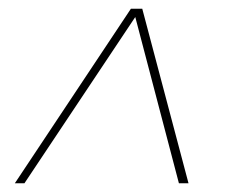

<svg xmlns="http://www.w3.org/2000/svg" viewBox="-20 -548 518 440"><path d="M412 -128H390L290 -509L36 -128H14L280 -528H306Z"/></svg>

Font: Argentum Sans Thin
Style: Italic
Weight: 100
Italic angle: -11°
Designer: Julieta Ulanovsky (font), Cristiano Sobral (main changes and remaster)
Foundry: Julieta Ulanovsky (font), Cristiano Sobral (main changes and remaster)
Version: Version 2.007;June 15, 2022;FontCreator 14.0.0.2814 64-bit; 